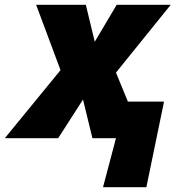

<svg xmlns="http://www.w3.org/2000/svg" viewBox="-78 -573 742 796"><path d="M266.1 -160.2 163.1 0H-58.1L172.9 -282.2L71.8 -553.2H277.8L314.9 -399.9L405.8 -553.2H629.9L402.8 -272L452.1 -151.9H602.1L528.8 203.1H349.1L402.8 0H305.2Z"/></svg>

Font: Open Sans Extrabold
Style: Italic
Weight: 800
Italic angle: -12°
Foundry: Ascender Corporation
Version: Version 1.10